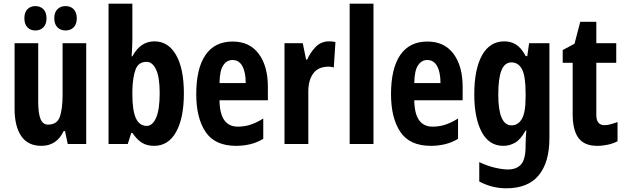

<svg xmlns="http://www.w3.org/2000/svg" viewBox="-20 -780 3386 1040"><path d="M447 -546V0H347L332 -70H325Q287 10 204 10Q131 10 95 -43Q59 -96 59 -191V-546H187V-228Q187 -166 199.5 -135.5Q212 -105 240 -105Q289 -105 304 -147Q319 -189 319 -268V-546ZM112 -681Q112 -713 128.5 -730Q145 -747 171 -747Q199 -747 215.5 -729.5Q232 -712 232 -681Q232 -650 215.5 -632.5Q199 -615 171 -615Q145 -615 128.5 -632Q112 -649 112 -681ZM274 -681Q274 -713 291 -730Q308 -747 335 -747Q363 -747 379.5 -729.5Q396 -712 396 -681Q396 -650 379.5 -632.5Q363 -615 335 -615Q307 -615 290.5 -632.5Q274 -650 274 -681Z M697 -571Q697 -555 696 -529Q695 -503 693 -475H697Q720 -517 749.5 -536.5Q779 -556 817 -556Q891 -556 933.5 -482.5Q976 -409 976 -274Q976 -141 934 -65.5Q892 10 815 10Q778 10 751 -5.5Q724 -21 697 -60H691L672 0H568V-760H697ZM774 -445Q730 -445 714.5 -404Q699 -363 697 -292V-267Q697 -182 716 -140Q735 -98 775 -98Q806 -98 825.5 -142Q845 -186 845 -276Q845 -361 825.5 -403Q806 -445 774 -445Z M1240 -555Q1332 -555 1381.5 -488.5Q1431 -422 1431 -310V-237H1169Q1170 -164 1195 -129Q1220 -94 1268 -94Q1304 -94 1336.5 -104.5Q1369 -115 1406 -138V-28Q1373 -8 1336 1Q1299 10 1259 10Q1144 10 1093.5 -65.5Q1043 -141 1043 -270Q1043 -409 1093 -482Q1143 -555 1240 -555ZM1239 -455Q1209 -455 1189.5 -426.5Q1170 -398 1169 -330H1311Q1311 -388 1293 -421.5Q1275 -455 1239 -455Z M1762 -556Q1768 -556 1776.5 -555.5Q1785 -555 1797 -552L1788 -414Q1782 -417 1772.5 -418Q1763 -419 1761 -419Q1703 -419 1676 -381Q1649 -343 1650 -279V0H1521V-546H1620L1638 -457H1644Q1660 -495 1689.5 -525.5Q1719 -556 1762 -556Z M2003 0H1874V-760H2003Z M2295 -555Q2387 -555 2436.5 -488.5Q2486 -422 2486 -310V-237H2224Q2225 -164 2250 -129Q2275 -94 2323 -94Q2359 -94 2391.5 -104.5Q2424 -115 2461 -138V-28Q2428 -8 2391 1Q2354 10 2314 10Q2199 10 2148.5 -65.5Q2098 -141 2098 -270Q2098 -409 2148 -482Q2198 -555 2295 -555ZM2294 -455Q2264 -455 2244.5 -426.5Q2225 -398 2224 -330H2366Q2366 -388 2348 -421.5Q2330 -455 2294 -455Z M2712 -556Q2746 -556 2774 -539.5Q2802 -523 2828 -476H2836L2846 -546H2956V-31Q2956 99 2898 169.5Q2840 240 2722 240Q2645 240 2576 203V98Q2620 119 2661.5 128.5Q2703 138 2731 138Q2778 138 2802.5 110.5Q2827 83 2827 12V5Q2827 -15 2828 -35.5Q2829 -56 2831 -73H2827Q2800 -24 2770 -7Q2740 10 2706 10Q2629 10 2589 -65.5Q2549 -141 2549 -269Q2549 -405 2591 -480.5Q2633 -556 2712 -556ZM2750 -442Q2714 -442 2696.5 -399.5Q2679 -357 2679 -268Q2679 -101 2751 -101Q2786 -101 2806.5 -135.5Q2827 -170 2827 -253V-276Q2827 -368 2807.5 -405Q2788 -442 2750 -442Z M3254 -102Q3269 -102 3286 -106.5Q3303 -111 3325 -119V-15Q3303 -3 3273.5 3.5Q3244 10 3215 10Q3145 10 3113.5 -32.5Q3082 -75 3082 -162V-440H3028V-509L3092 -543L3123 -662H3210V-546H3318V-440H3210V-158Q3210 -102 3254 -102Z"/></svg>

Font: Noto Sans Gujarati UI ExtraCondensed
Style: Bold
Weight: 700
Width: 2
Designer: Jelle Bosma - Monotype Design Team, Universal Thirst
Foundry: Monotype Imaging Inc.
Version: Version 2.106; ttfautohint (v1.8.4.7-5d5b)